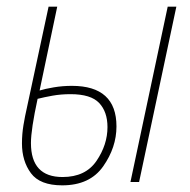

<svg xmlns="http://www.w3.org/2000/svg" viewBox="-20 -547 571 577"><path d="M398 0 510 -527H484L372 0ZM330 -167Q330 -289 196 -289Q168 -289 141.5 -284.5Q115 -280 99 -275L152 -527H126L61 -224Q55 -198 50.5 -171Q46 -144 46 -116Q46 -63 73 -26.5Q100 10 167 10Q250 10 290 -47Q330 -104 330 -167ZM73 -117Q73 -158 93 -250Q113 -255 138 -259.5Q163 -264 192 -264Q253 -264 278 -237.5Q303 -211 303 -165Q303 -112 270 -63.5Q237 -15 168 -15Q73 -15 73 -117Z"/></svg>

Font: Noto Sans Display SemiCondensed Thin
Style: Italic
Weight: 250
Width: 4
Designer: Monotype Design team
Foundry: Monotype Imaging Inc.
Version: 1.000